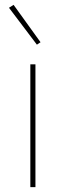

<svg xmlns="http://www.w3.org/2000/svg" viewBox="-20 -771 271 791"><path d="M132 -587 17 -739 36 -751 147 -597ZM126 0H105V-506H126Z"/></svg>

Font: IBM Plex Sans Thin
Style: Regular
Weight: 100
Designer: Mike Abbink, Paul van der Laan, Pieter van Rosmalen
Foundry: Bold Monday
Version: Version 3.0